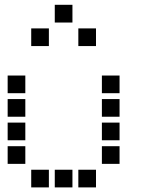

<svg xmlns="http://www.w3.org/2000/svg" viewBox="-20 -808 640 815"><path d="M213.5 -787.5Q212.5 -787.5 212.5 -787.5Q212.5 -787.5 212.5 -786.5V-713.5Q212.5 -712.5 212.5 -712.5Q212.5 -712.5 213.5 -712.5H286.5Q287.5 -712.5 287.5 -712.5Q287.5 -712.5 287.5 -713.5V-786.5Q287.5 -787.5 287.5 -787.5Q287.5 -787.5 286.5 -787.5ZM113.5 -687.5Q112.5 -687.5 112.5 -687.5Q112.5 -687.5 112.5 -686.5V-613.5Q112.5 -612.5 112.5 -612.5Q112.5 -612.5 113.5 -612.5H186.5Q187.5 -612.5 187.5 -612.5Q187.5 -612.5 187.5 -613.5V-686.5Q187.5 -687.5 187.5 -687.5Q187.5 -687.5 186.5 -687.5ZM313.5 -687.5Q312.5 -687.5 312.5 -687.5Q312.5 -687.5 312.5 -686.5V-613.5Q312.5 -612.5 312.5 -612.5Q312.5 -612.5 313.5 -612.5H386.5Q387.5 -612.5 387.5 -612.5Q387.5 -612.5 387.5 -613.5V-686.5Q387.5 -687.5 387.5 -687.5Q387.5 -687.5 386.5 -687.5ZM13.5 -487.5Q12.5 -487.5 12.5 -487.5Q12.5 -487.5 12.5 -486.5V-413.5Q12.5 -412.5 12.5 -412.5Q12.5 -412.5 13.5 -412.5H86.5Q87.5 -412.5 87.5 -412.5Q87.5 -412.5 87.5 -413.5V-486.5Q87.5 -487.5 87.5 -487.5Q87.5 -487.5 86.5 -487.5ZM413.5 -487.5Q412.5 -487.5 412.5 -487.5Q412.5 -487.5 412.5 -486.5V-413.5Q412.5 -412.5 412.5 -412.5Q412.5 -412.5 413.5 -412.5H486.5Q487.5 -412.5 487.5 -412.5Q487.5 -412.5 487.5 -413.5V-486.5Q487.5 -487.5 487.5 -487.5Q487.5 -487.5 486.5 -487.5ZM13.5 -387.5Q12.5 -387.5 12.5 -387.5Q12.5 -387.5 12.5 -386.5V-313.5Q12.5 -312.5 12.5 -312.5Q12.5 -312.5 13.5 -312.5H86.5Q87.5 -312.5 87.5 -312.5Q87.5 -312.5 87.5 -313.5V-386.5Q87.5 -387.5 87.5 -387.5Q87.5 -387.5 86.5 -387.5ZM413.5 -387.5Q412.5 -387.5 412.5 -387.5Q412.5 -387.5 412.5 -386.5V-313.5Q412.5 -312.5 412.5 -312.5Q412.5 -312.5 413.5 -312.5H486.5Q487.5 -312.5 487.5 -312.5Q487.5 -312.5 487.5 -313.5V-386.5Q487.5 -387.5 487.5 -387.5Q487.5 -387.5 486.5 -387.5ZM13.5 -287.5Q12.5 -287.5 12.5 -287.5Q12.5 -287.5 12.5 -286.5V-213.5Q12.5 -212.5 12.5 -212.5Q12.5 -212.5 13.5 -212.5H86.5Q87.5 -212.5 87.5 -212.5Q87.5 -212.5 87.5 -213.5V-286.5Q87.5 -287.5 87.5 -287.5Q87.5 -287.5 86.5 -287.5ZM413.5 -287.5Q412.5 -287.5 412.5 -287.5Q412.5 -287.5 412.5 -286.5V-213.5Q412.5 -212.5 412.5 -212.5Q412.5 -212.5 413.5 -212.5H486.5Q487.5 -212.5 487.5 -212.5Q487.5 -212.5 487.5 -213.5V-286.5Q487.5 -287.5 487.5 -287.5Q487.5 -287.5 486.5 -287.5ZM13.5 -187.5Q12.5 -187.5 12.5 -187.5Q12.5 -187.5 12.5 -186.5V-113.5Q12.5 -112.5 12.5 -112.5Q12.5 -112.5 13.5 -112.5H86.5Q87.5 -112.5 87.5 -112.5Q87.5 -112.5 87.5 -113.5V-186.5Q87.5 -187.5 87.5 -187.5Q87.5 -187.5 86.5 -187.5ZM413.5 -187.5Q412.5 -187.5 412.5 -187.5Q412.5 -187.5 412.5 -186.5V-113.5Q412.5 -112.5 412.5 -112.5Q412.5 -112.5 413.5 -112.5H486.5Q487.5 -112.5 487.5 -112.5Q487.5 -112.5 487.5 -113.5V-186.5Q487.5 -187.5 487.5 -187.5Q487.5 -187.5 486.5 -187.5ZM113.5 -87.5Q112.5 -87.5 112.5 -87.5Q112.5 -87.5 112.5 -86.5V-13.5Q112.5 -12.5 112.5 -12.5Q112.5 -12.5 113.5 -12.5H186.5Q187.5 -12.5 187.5 -12.5Q187.5 -12.5 187.5 -13.5V-86.5Q187.5 -87.5 187.5 -87.5Q187.5 -87.5 186.5 -87.5ZM213.5 -87.5Q212.5 -87.5 212.5 -87.5Q212.5 -87.5 212.5 -86.5V-13.5Q212.5 -12.5 212.5 -12.5Q212.5 -12.5 213.5 -12.5H286.5Q287.5 -12.5 287.5 -12.5Q287.5 -12.5 287.5 -13.5V-86.5Q287.5 -87.5 287.5 -87.5Q287.5 -87.5 286.5 -87.5ZM313.5 -87.5Q312.5 -87.5 312.5 -87.5Q312.5 -87.5 312.5 -86.5V-13.5Q312.5 -12.5 312.5 -12.5Q312.5 -12.5 313.5 -12.5H386.5Q387.5 -12.5 387.5 -12.5Q387.5 -12.5 387.5 -13.5V-86.5Q387.5 -87.5 387.5 -87.5Q387.5 -87.5 386.5 -87.5Z"/></svg>

Font: Doto Black
Style: Regular
Weight: 900
Monospace: yes
Version: Version 1.000